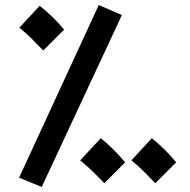

<svg xmlns="http://www.w3.org/2000/svg" viewBox="-20 -713 756 764"><path d="M146 31 465 -653 373 -693 56 -6ZM152 -512 235 -595C210 -626 175 -661 138 -690L57 -603C95 -572 115 -550 152 -512ZM395 16 478 -67C452 -98 418 -134 381 -163L299 -75C337 -44 358 -22 395 16ZM598 16 681 -67C656 -98 621 -134 584 -163L503 -75C541 -44 561 -22 598 16Z"/></svg>

Font: Noto Sans Arabic UI Semi
Style: Regular
Weight: 600
Designer: Nadine Chahine - Monotype Design Team
Foundry: Monotype Imaging Inc.
Version: Version 1.900